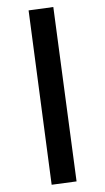

<svg xmlns="http://www.w3.org/2000/svg" viewBox="-61 -852 548 1002"><g transform="rotate(5 213.0 -351.5)"><path d="M176.8 -814 377 82 249 110.8 49.8 -785.2Z"/></g></svg>

Font: Fira Sans Compressed
Style: Bold
Weight: 700
Width: 1
Designer: Carrois Corporate & Edenspiekermann AG
Foundry: Carrois Corporate GbR & Edenspiekermann AG
Version: Version 4.203;PS 004.203;hotconv 1.0.88;makeotf.lib2.5.64775